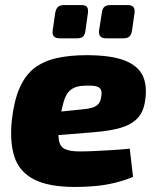

<svg xmlns="http://www.w3.org/2000/svg" viewBox="-20 -730 618 762"><path d="M323 -511Q421 -511 474.5 -490Q528 -469 546.5 -429.5Q565 -390 556 -331Q550 -286 525.5 -260.5Q501 -235 458 -222.5Q415 -210 349 -205L90 -184L102 -275L307 -296Q330 -298 345.5 -302.5Q361 -307 370.5 -317.5Q380 -328 382 -349Q385 -366 380 -375Q375 -384 361.5 -387.5Q348 -391 322 -390Q297 -390 280 -384Q263 -378 251.5 -364.5Q240 -351 232.5 -325.5Q225 -300 218 -259Q209 -203 213.5 -175Q218 -147 238.5 -138Q259 -129 296 -129Q319 -129 354 -130.5Q389 -132 427.5 -134.5Q466 -137 495 -140L508 -28Q475 -14 436 -4.5Q397 5 357 8.5Q317 12 279 12Q172 12 114 -18.5Q56 -49 37 -108.5Q18 -168 27 -254Q36 -332 58.5 -382.5Q81 -433 117.5 -460.5Q154 -488 205.5 -499.5Q257 -511 323 -511ZM301 -710Q319 -710 325 -702.5Q331 -695 329 -679L319 -608Q317 -592 309.5 -585Q302 -578 286 -578H217Q185 -578 189 -608L199 -678Q202 -695 210 -702.5Q218 -710 236 -710ZM486 -710Q502 -710 509 -702.5Q516 -695 514 -679L504 -609Q501 -592 493.5 -585Q486 -578 470 -578H401Q370 -578 373 -608L384 -678Q386 -696 394.5 -703Q403 -710 418 -710Z"/></svg>

Font: Exo 2 ExtraBold
Style: Italic
Weight: 800
Italic angle: -8°
Designer: Natanael Gama
Foundry: Natanael Gama
Version: Version 2.010